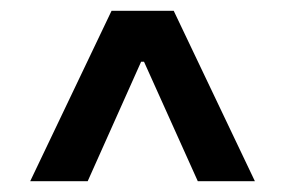

<svg xmlns="http://www.w3.org/2000/svg" viewBox="-20 -729 521 351"><path d="M228 -654.1H253.6V-616.1H228ZM35.2 -397.7 183.9 -709.2H297.6L446 -397.7H341.6L236.9 -630.3H244.3L140.3 -397.7Z"/></svg>

Font: InterMG SemiBold
Style: Regular
Weight: 600
Designer: Rasmus Andersson
Foundry: rsms
Version: Version 3.019;December 26, 2023;FontCreator 15.0.0.2955 64-b